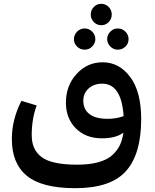

<svg xmlns="http://www.w3.org/2000/svg" viewBox="-20 -724 810 1005"><path d="M549 -608.5Q533 -592 510 -592Q487 -592 471 -608.5Q455 -625 455 -648Q455 -671 471 -687.5Q487 -704 510 -704Q533 -704 549 -687.5Q565 -671 565 -648Q565 -625 549 -608.5ZM424 -464Q400 -464 383.5 -480Q367 -496 367 -519Q367 -542 383.5 -558.5Q400 -575 424 -575Q446 -575 462.5 -558.5Q479 -542 479 -519Q479 -497 462.5 -480.5Q446 -464 424 -464ZM541 -519Q541 -542 557.5 -558.5Q574 -575 596 -575Q620 -575 636.5 -558.5Q653 -542 653 -519Q653 -496 636.5 -480Q620 -464 596 -464Q574 -464 557.5 -480.5Q541 -497 541 -519ZM517 -398Q604 -398 661.5 -321Q719 -244 719 -101Q719 83 639 172Q559 261 374 261Q200 261 121 196.5Q42 132 42 4Q42 -98 92 -196L172 -172Q146 -102 146 -16Q146 61 199.5 99.5Q253 138 384 138Q450 138 497 124.5Q544 111 570 86Q596 61 608.5 33.5Q621 6 626 -30Q588 0 513 0Q429 0 377 -52Q325 -104 325 -187Q325 -276 381 -337Q437 -398 517 -398ZM416 -197Q416 -152 448 -127Q480 -102 544 -102Q587 -102 627 -116Q616 -286 515 -286Q472 -286 444 -261Q416 -236 416 -197Z"/></svg>

Font: FiraGO Medium
Style: Regular
Weight: 500
Designer: bBox Type
Foundry: bBox Type GmbH
Version: Version 1.001;PS 001.001;hotconv 1.0.88;makeotf.lib2.5.64775